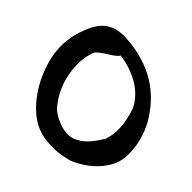

<svg xmlns="http://www.w3.org/2000/svg" viewBox="-103 -634 760 759"><g transform="rotate(20 277.0 -254.5)"><path d="M265 20Q260 19 235 13Q210 7 189 -3Q115 -35 84 -96.5Q53 -158 50 -238Q49 -326 76 -387Q103 -448 158 -495Q198 -530 241 -530Q269 -530 299 -516Q385 -473 437.5 -405Q490 -337 502 -241Q503 -235 503.5 -226.5Q504 -218 504 -207Q504 -141 476 -81Q457 -40 419.5 -16.5Q382 7 340 15Q298 23 265 20ZM369 -108Q418 -154 430 -256Q430 -307 400 -354Q370 -401 314 -438Q302 -429 260 -425Q244 -423 229.5 -419.5Q215 -416 210 -412Q176 -380 157 -330Q138 -280 138 -228Q138 -195 147 -160Q153 -137 178 -109Q194 -90 218 -76Q242 -62 279 -67Q316 -72 369 -108Z"/></g></svg>

Font: Mansalva
Style: Regular
Weight: 400
Designer: Carolina Short
Foundry: Carolina Short
Version: Version 2.112; ttfautohint (v1.8.4.7-5d5b)